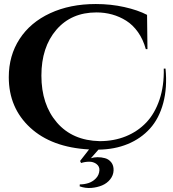

<svg xmlns="http://www.w3.org/2000/svg" viewBox="-20 -734 866 960"><path d="M798.8 -391.1H807.6Q816.9 -295.4 796.1 -218.5Q775.4 -141.6 730 -91.3Q684.6 -41 618.9 -13.9Q553.2 13.2 472.2 14.2L434.6 57.1Q448.7 52.2 467.5 52Q486.3 51.8 505.1 56.9Q523.9 62 536.4 77.9Q548.8 93.8 547.9 118.2Q546.9 142.6 531 162.6Q515.1 182.6 490.7 192.9Q466.3 203.1 436.8 205.6Q407.2 208 378.4 197.8L378.9 188Q401.4 188 422.1 181.4Q442.9 174.8 459.2 158.2Q475.6 141.6 477.1 117.2Q478 97.7 462.2 85.9Q446.3 74.2 425.5 74.5Q404.8 74.7 385.3 81.1L380.4 70.8L425.3 13.2Q237.8 2.9 130.9 -95.9Q23.9 -194.8 23.9 -348.1Q23.9 -456.1 77.9 -539.1Q131.8 -622.1 231 -668Q330.1 -713.9 459 -713.9Q534.2 -713.9 601.8 -698.7Q669.4 -683.6 715.3 -659.7L717.3 -488.3H709Q695.8 -536.6 670.2 -573Q644.5 -609.4 611.1 -630.4Q577.6 -651.4 540.5 -661.6Q503.4 -671.9 462.4 -671.9Q336.4 -671.9 261.7 -585Q187 -498 187 -356Q187 -211.4 264.6 -121.3Q342.3 -31.2 478.5 -28.3Q549.8 -28.3 609.4 -52.5Q668.9 -76.7 711.7 -121.8Q754.4 -167 777.6 -236.1Q800.8 -305.2 798.8 -391.1Z"/></svg>

Font: Cinzel Decorative Bold
Style: Regular
Weight: 700
Designer: Natanael Gama
Version: Version 1.001;PS 001.001;hotconv 1.0.56;makeotf.lib2.0.21325